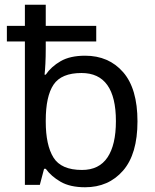

<svg xmlns="http://www.w3.org/2000/svg" viewBox="-20 -780 655 810"><path d="M339 10Q276 10 236 -13Q196 -36 173 -68H166L148 0H85V-605H9V-671H85V-760H173V-671H386V-605H173V-575Q173 -541 171.5 -511.5Q170 -482 168 -465H173Q196 -499 236 -522Q276 -545 339 -545Q439 -545 499.5 -475.5Q560 -406 560 -268Q560 -130 499 -60Q438 10 339 10ZM326 -63Q398 -63 433.5 -116Q469 -169 469 -269Q469 -472 324 -472Q239 -472 206 -423Q173 -374 173 -271V-267Q173 -168 205.5 -115.5Q238 -63 326 -63Z"/></svg>

Font: Noto Sans IKEA
Style: Regular
Weight: 400
Designer: Monotype Design Team
Foundry: Monotype Imaging Inc.
Version: Version 2.001